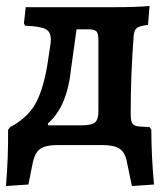

<svg xmlns="http://www.w3.org/2000/svg" viewBox="-23 -485 560 642"><path d="M492 132 418 137 401 55Q395 24 376.5 12Q358 0 317 0H171Q130 0 112 12.5Q94 25 87 57L72 132L-3 137Q5 39 4 -51L11 -60Q66 -89 93 -134Q120 -179 135 -266L144 -325Q147 -342 147 -353Q147 -379 129 -388Q111 -397 61 -399L57 -407L63 -461H364Q434 -461 477 -465L472 -402Q443 -398 434.5 -391.5Q426 -385 424 -365Q414 -238 414 -105Q414 -80 420 -71.5Q426 -63 444 -62L477 -60L483 -51Q483 36 492 132ZM306 -351Q306 -373 299.5 -380Q293 -387 273 -387H233L215 -258Q208 -191 189 -146Q170 -101 137 -72L138 -66H251Q283 -66 294.5 -75.5Q306 -85 306 -112Z"/></svg>

Font: Alegreya
Style: Bold
Weight: 700
Designer: Juan Pablo del Peral
Foundry: Huerta Tipografica
Version: Version 2.008; ttfautohint (v1.8)